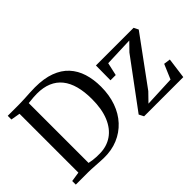

<svg xmlns="http://www.w3.org/2000/svg" viewBox="-114 -1108 1474 1474"><g transform="rotate(-45 623.5 -371.0)"><path d="M329 8Q309.5 7.5 287.8 6.2Q266 5 244 3.5Q222 2 201.5 1Q181 0 164 0H32.5V-39L111.5 -51V-690L36.5 -703V-743H162.5Q191 -743 220.5 -744.8Q250 -746.5 279.8 -748.2Q309.5 -750 339 -750Q435.5 -750 504.5 -724.5Q573.5 -699 617 -651.8Q660.5 -604.5 681 -539.2Q701.5 -474 701.5 -394.5Q701.5 -304 675 -229.2Q648.5 -154.5 599 -101Q549.5 -47.5 481.2 -19Q413 9.5 329 8ZM330.5 -38Q407.5 -38.5 464.8 -77.8Q522 -117 553.5 -192.2Q585 -267.5 585 -376.5Q585 -456.5 568.5 -517.8Q552 -579 518.8 -620.5Q485.5 -662 434.8 -683.5Q384 -705 315.5 -705Q295 -705 276.8 -703.5Q258.5 -702 243.5 -700.2Q228.5 -698.5 219.5 -698V-48.5Q236.5 -44.5 255.2 -42Q274 -39.5 293 -38.5Q312 -37.5 330.5 -38ZM1105 -492 867.5 -483 844 -378H787L788.5 -537.5H1197.5L1216 -500L933.5 -114L866.5 -45L1117 -56L1168 -176L1222 -168.5L1199.5 0H774L754 -39L1041 -426.5Z"/></g></svg>

Font: Merriweather 60pt
Style: Regular
Weight: 400
Version: Version 2.100